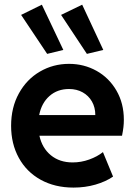

<svg xmlns="http://www.w3.org/2000/svg" viewBox="-20 -808 591 835"><path d="M28.3 -260.7Q28.3 -340.8 62.3 -402.1Q96.2 -463.4 153.8 -496.8Q211.4 -530.3 280.3 -530.3Q345.2 -530.3 399.7 -500Q454.1 -469.7 486.3 -414.3Q518.6 -358.9 518.6 -287.1Q518.6 -270.5 516.8 -255.1Q515.1 -239.7 510.7 -217.8H151.4Q163.1 -164.1 201.2 -132.8Q239.3 -101.6 295.9 -101.6Q333 -101.6 368.2 -114.3Q403.3 -127 427.7 -146.5L471.7 -40Q439.9 -18.1 395 -5.1Q350.1 7.8 299.8 7.8Q218.3 7.8 156.7 -26.4Q95.2 -60.5 61.8 -121.6Q28.3 -182.6 28.3 -260.7ZM394.5 -307.6Q394.5 -340.8 379.9 -366.5Q365.2 -392.1 339.4 -406.5Q313.5 -420.9 280.3 -420.9Q229.5 -420.9 195.1 -390.4Q160.6 -359.9 150.4 -307.6ZM245.6 -743.2 337.4 -787.6 429.2 -590.8 357.9 -573.7ZM71.8 -743.2 162.1 -787.6 255.4 -590.8 185.1 -573.7Z"/></svg>

Font: Reddit Sans
Style: Bold
Weight: 700
Designer: Stephen Hutchings
Foundry: Reddit
Version: Version 1.013